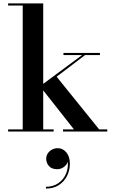

<svg xmlns="http://www.w3.org/2000/svg" viewBox="-20 -770 666 1124"><path d="M27.5 0V-12.5H113V-737.5H27.5V-750H233V-12.5H294V0ZM349 0V-12.5H413L214 -265L460.5 -447.5H351.5V-460H565V-447.5H478L311.5 -321L560.5 -12.5H608V0ZM249 334V323.5Q291 323.5 322.2 301.8Q353.5 280 368 243.2Q382.5 206.5 375 162H378.5Q379.5 176 371 189.5Q362.5 203 347.5 211.8Q332.5 220.5 314.5 220.5Q283 220.5 266.8 202.2Q250.5 184 250.5 159Q250.5 142 259.8 128Q269 114 284.5 105.8Q300 97.5 318.5 97.5Q347.5 97.5 368.2 121.8Q389 146 389 189Q389 227.5 372.2 260.5Q355.5 293.5 324.2 313.8Q293 334 249 334Z"/></svg>

Font: Bodoni Moda 18pt SemiBold
Style: Regular
Weight: 600
Designer: Owen Earl
Foundry: indestructible type
Version: Version 2.005